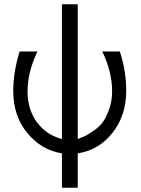

<svg xmlns="http://www.w3.org/2000/svg" viewBox="-20 -713 658 899"><path d="M42 -287Q42 -376 72 -472H155Q109 -374 109 -286Q109 -200 153 -140.5Q197 -81 270 -62V-693H344V-62Q366 -71 375 -74.5Q384 -78 413.5 -97.5Q443 -117 459 -138Q475 -159 490 -198.5Q505 -238 505 -286Q505 -375 459 -472H541Q571 -382 571 -287Q571 -173 507 -91.5Q443 -10 344 5V166H270V5Q174 -10 108 -90Q42 -170 42 -287Z"/></svg>

Font: Coval
Style: Light
Weight: 300
Foundry: Context Ltd
Version: Version 001.000